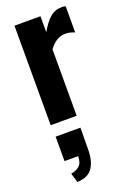

<svg xmlns="http://www.w3.org/2000/svg" viewBox="-173 -646 716 1048"><g transform="rotate(-20 185.0 -122.0)"><path d="M54 0V-578H205V-485Q234 -536 262.5 -560.5Q291 -585 330 -585Q337 -585 342.5 -584.5Q348 -584 353 -582V-430Q342 -435 328 -438.5Q314 -442 299 -442Q271 -442 248 -427.5Q225 -413 205 -386V0ZM85 341 69 287Q97 283 117 266.5Q137 250 137 210H58V68H202L201 192Q201 261 174.5 300Q148 339 85 341Z"/></g></svg>

Font: Oswald SemiBold
Style: Regular
Weight: 600
Designer: Vernon Adams
Foundry: Vernon Adams
Version: Version 4.100; ttfautohint (v1.8.1.43-b0c9)